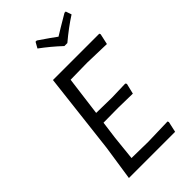

<svg xmlns="http://www.w3.org/2000/svg" viewBox="-256 -922 999 999"><g transform="rotate(-45 244.0 -422.5)"><path d="M210 -576 182 -360 297 -358 397 -361 402 -354 388 -296 282 -298 173 -297 160 -199 146 -64 268 -62 413 -66 416 -59 403 0H63L92 -193L144 -640H485L488 -633L475 -574L333 -578ZM454 -813Q396 -776 333 -723H311Q260 -771 203 -813L221 -845H230Q299 -798 324 -779Q354 -798 434 -845H443Z"/></g></svg>

Font: Alegreya Sans SC
Style: Italic
Weight: 400
Italic angle: -7°
Designer: Juan Pablo del Peral
Foundry: Huerta Tipografica
Version: Version 2.008; ttfautohint (v1.6)